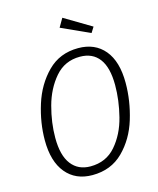

<svg xmlns="http://www.w3.org/2000/svg" viewBox="-130 -973 883 1074"><g transform="rotate(-15 312.0 -436.0)"><path d="M583 -440Q583 -336 551.5 -232.5Q520 -129 449.5 -59Q379 11 271 11Q174 11 118.5 -56Q63 -123 63 -246Q63 -347 95.5 -450.5Q128 -554 198.5 -625Q269 -696 376 -696Q473 -696 528 -630Q583 -564 583 -440ZM123 -244Q123 -142 162.5 -90.5Q202 -39 273 -39Q364 -39 420 -104Q476 -169 499.5 -262Q523 -355 523 -443Q523 -545 484.5 -596Q446 -647 373 -647Q285 -647 229 -582Q173 -517 148 -424.5Q123 -332 123 -244ZM335 -883 491 -790 471 -758 306 -833Z"/></g></svg>

Font: Fira Sans Condensed Light
Style: Italic
Weight: 300
Width: 3
Italic angle: -8°
Designer: Carrois Corporate & Edenspiekermann AG
Foundry: Carrois Corporate GbR & Edenspiekermann AG
Version: Version 4.203